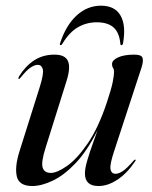

<svg xmlns="http://www.w3.org/2000/svg" viewBox="-20 -630 521 659"><path d="M444.5 -82Q447.5 -81 443.5 -76Q417 -36 383.8 -13.8Q350.5 8.5 318 8.5Q271.5 8.5 271.5 -34.5Q271.5 -52.5 279.8 -80.2Q288 -108 298.2 -136.2Q308.5 -164.5 315 -183.5Q279.5 -112 239.5 -70Q199.5 -28 160.8 -9.8Q122 8.5 91 8.5Q45.5 8.5 37.8 -24.2Q30 -57 47 -111L116.5 -331.5Q131 -378 126.8 -392.8Q122.5 -407.5 109.5 -407.5Q99 -407.5 85 -398.2Q71 -389 51 -364Q46.5 -358.5 44.5 -359Q41.5 -360 45.5 -368Q67 -403 97.2 -422.8Q127.5 -442.5 167 -442.5Q203.5 -442.5 213.2 -420.5Q223 -398.5 208.5 -352.5L136.5 -123Q120.5 -72.5 126.5 -54.5Q132.5 -36.5 154.5 -36.5Q175.5 -36.5 209.5 -60Q243.5 -83.5 280.2 -136.5Q317 -189.5 346.5 -277.5Q362 -324 366.8 -348Q371.5 -372 371.5 -383.5Q371.5 -392 368 -397Q364.5 -402 364.5 -410Q364.5 -423.5 385.2 -433Q406 -442.5 441 -442.5Q465 -442.5 469 -432Q473 -421.5 466 -399L372.5 -113.5Q356.5 -66 359.2 -49.8Q362 -33.5 376.5 -33.5Q387.5 -33.5 401.5 -42.8Q415.5 -52 438.5 -78.5Q442 -82.5 444.5 -82ZM312 -553.5Q277.5 -553.5 248 -536.8Q218.5 -520 194.5 -480.5Q191.5 -475 188.5 -475Q183.5 -475 186.5 -482.5Q206.5 -543.5 243.2 -577Q280 -610.5 326.5 -610.5Q374 -610.5 393.5 -577Q413 -543.5 402.5 -482.5Q401.5 -475 396.5 -475Q393 -475 393 -480.5Q389.5 -518.5 369.5 -536Q349.5 -553.5 312 -553.5Z"/></svg>

Font: Fraunces 144pt
Style: Italic
Weight: 400
Italic angle: -16°
Version: Version 1.000;[b76b70a41]